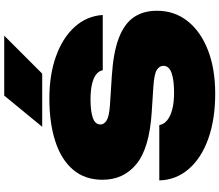

<svg xmlns="http://www.w3.org/2000/svg" viewBox="-85 -937 1040 910"><g transform="rotate(-90 435.0 -482.0)"><path d="M35 -247H297Q301 -225 320 -209.5Q339 -194 372 -185.5Q405 -177 451 -177Q511 -177 544.5 -189Q578 -201 578 -228Q578 -246 559 -258.5Q540 -271 481 -275L357 -283Q188 -294 113 -355Q38 -416 38 -516Q38 -600 86 -656Q134 -712 220.5 -740Q307 -768 423 -768Q536 -768 623.5 -736.5Q711 -705 762.5 -648Q814 -591 819 -515H557Q554 -533 537.5 -546Q521 -559 491 -566Q461 -573 418 -573Q363 -573 331.5 -562Q300 -551 300 -526Q300 -509 318.5 -497Q337 -485 390 -481L530 -472Q640 -465 708 -439.5Q776 -414 807.5 -369Q839 -324 839 -258Q839 -175 790 -113Q741 -51 652.5 -16.5Q564 18 446 18Q324 18 232 -15Q140 -48 88.5 -108Q37 -168 35 -247ZM437 -982H721L541 -802H289Z"/></g></svg>

Font: Bounded
Style: Regular
Weight: 900
Designer: Vlad Churkin
Version: Version 1.0